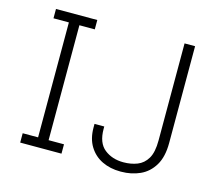

<svg xmlns="http://www.w3.org/2000/svg" viewBox="-99 -814 1089 952"><g transform="rotate(15 445.0 -338.0)"><path d="M76 0V-48H155V-638H76V-686H288V-638H209V-48H288V0ZM592 10Q540 10 498.5 -10Q457 -30 432.5 -69.5Q408 -109 408 -166V-185H458V-172Q458 -101 497.5 -69.5Q537 -38 595 -38Q634 -38 666 -50.5Q698 -63 717 -95Q736 -127 736 -188V-686H790V-189Q790 -118 763.5 -74Q737 -30 693 -10Q649 10 596 10Z"/></g></svg>

Font: Chivo Medium Thin
Style: Regular
Weight: 250
Version: Version 2.002